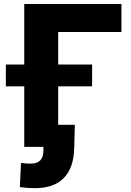

<svg xmlns="http://www.w3.org/2000/svg" viewBox="-20 -748 668 978"><path d="M598.6 -727.5V-585H276.4V0H103.5V-727.5ZM9.8 -308.1V-419.4H449.2V-308.1ZM158.7 210.4Q138.7 210.4 120.1 209.2Q101.6 208 81.1 205.1L86.9 82Q97.7 83.5 112.5 84.5Q127.4 85.4 138.2 85.4Q168.9 85.4 185.1 68.8Q201.2 52.2 201.2 17.6V0H145V-112.3H361.3L357.9 8.3Q355 108.4 304.4 159.4Q253.9 210.4 158.7 210.4Z"/></svg>

Font: Inter 18pt ExtraBold
Style: Regular
Weight: 800
Designer: Rasmus Andersson
Foundry: rsms
Version: Version 4.001;git-66647c0bb